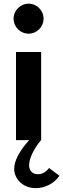

<svg xmlns="http://www.w3.org/2000/svg" viewBox="-20 -740 334 1014"><path d="M130.9 -562.3Q114.5 -562.3 100.2 -568.4Q85.9 -574.5 75 -585.5Q64.1 -596.4 58 -610.7Q51.8 -625 51.8 -641.4Q51.8 -657.7 58 -672Q64.1 -686.4 75 -697.3Q85.9 -708.2 100.2 -714.3Q114.5 -720.5 130.9 -720.5Q147.3 -720.5 161.6 -714.3Q175.9 -708.2 186.8 -697.3Q197.7 -686.4 203.9 -672Q210 -657.7 210 -641.4Q210 -625 203.9 -610.7Q197.7 -596.4 186.8 -585.5Q175.9 -574.5 161.6 -568.4Q147.3 -562.3 130.9 -562.3ZM64.5 0V-465.5H197.3V0ZM169.1 253.6Q144.5 253.6 123.6 245.7Q102.7 237.7 87.5 223.6Q72.3 209.5 63.6 191.1Q55 172.7 55 151.4Q55 120 75.2 81.4Q95.5 42.7 134.1 0H196.8Q182.3 17.3 170.7 35Q159.1 52.7 150.9 70Q142.7 87.3 138.2 103.2Q133.6 119.1 133.6 132.3Q133.6 152.7 145.5 166.4Q157.3 180 180.9 180Q214.1 180 239.1 147.3L294.1 188.2Q273.2 218.6 239.5 236.1Q205.9 253.6 169.1 253.6Z"/></svg>

Font: Spartan
Style: Bold
Weight: 700
Designer: Matt Bailey, Mirko Velimirovic
Foundry: Matt Bailey
Version: Version 1.005